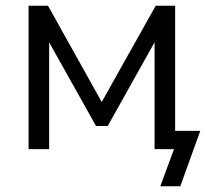

<svg xmlns="http://www.w3.org/2000/svg" viewBox="-20 -522 738 672"><path d="M80 0V-502H148L336 -165L525 -502H593V-64H681L611 130H541L589 0H521V-374L357 -81H316L152 -374V0Z"/></svg>

Font: Mulish
Style: Regular
Weight: 400
Designer: Vernon Adams
Foundry: Vernon Adams
Version: Version 3.603; ttfautohint (v1.8.3)